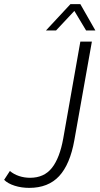

<svg xmlns="http://www.w3.org/2000/svg" viewBox="-50 -902 483 932"><path d="M-30 -29 -2 -72Q17 -56 42.5 -47.5Q68 -39 96 -39Q164 -39 202 -87Q240 -135 257 -230L340 -700H396L311 -222Q290 -104 237 -47Q184 10 92 10Q54 10 21 -0.5Q-12 -11 -30 -29ZM292 -882H340L413 -754H368L311 -849L222 -754H173Z"/></svg>

Font: Sarabun ExtraLight
Style: Italic
Weight: 275
Italic angle: -10°
Designer: Suppakit Chalermlarp | Katatrad Co.,Ltd.
Foundry: Cadson Demak Co.,Ltd.
Version: Version 1.000; ttfautohint (v1.6)